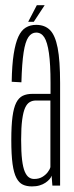

<svg xmlns="http://www.w3.org/2000/svg" viewBox="-20 -698 278 722"><path d="M100 3Q116.5 3 129 -0.8Q141.5 -4.5 150.8 -10.8Q160 -17 166 -23.8Q172 -30.5 174 -37.5L177 0H206V-385.5Q206 -470.5 196.8 -518Q187.5 -565.5 168 -585Q148.5 -604.5 116 -604.5Q93.5 -604.5 76.8 -594.2Q60 -584 49 -560Q38 -536 31.5 -494.8Q25 -453.5 24 -390.5L60.5 -388.5Q62.5 -460 68.8 -500.8Q75 -541.5 86.8 -558.5Q98.5 -575.5 116 -575.5Q135 -575.5 146.5 -557.8Q158 -540 164 -498.5Q170 -457 170 -385.5V-345H101Q80.5 -345 65.5 -337.8Q50.5 -330.5 41 -311.8Q31.5 -293 27 -259.2Q22.5 -225.5 22.5 -171.5Q22.5 -116 27.2 -81.5Q32 -47 41.8 -28.8Q51.5 -10.5 65.8 -3.8Q80 3 100 3ZM108.5 -25Q97.5 -25 88.8 -31Q80 -37 73.2 -52.5Q66.5 -68 63 -97Q59.5 -126 59.5 -173Q59.5 -219 63.5 -248.2Q67.5 -277.5 74.5 -292.8Q81.5 -308 91.8 -314Q102 -320 114.5 -320H169.5V-69.5Q167.5 -61 159.5 -50.5Q151.5 -40 138.8 -32.5Q126 -25 108.5 -25ZM86 -616H107L148 -678.5H118.5Z"/></svg>

Font: Anybody ExtraCondensed ExtraLight
Style: Regular
Weight: 250
Width: 2
Version: Version 1.113;gftools[0.9.25]